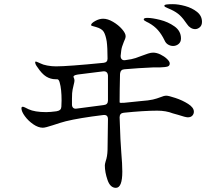

<svg xmlns="http://www.w3.org/2000/svg" viewBox="-20 -864 1040 923"><path d="M951 -759Q951 -742 940.5 -733Q930 -724 918 -724Q907 -724 896.5 -730.5Q886 -737 879 -748Q861 -775 844.5 -790.5Q828 -806 802 -818Q793 -822 786 -825Q779 -828 774.5 -830.5Q770 -833 770 -836Q770 -841 780.5 -842.5Q791 -844 811 -844Q837 -844 870 -835Q903 -826 927 -807Q951 -788 951 -759ZM671 -771Q671 -778 689 -778Q711 -778 749.5 -768.5Q788 -759 819 -737Q850 -715 850 -679Q850 -662 838.5 -652.5Q827 -643 812 -643Q800 -643 788.5 -649.5Q777 -656 771 -670Q757 -699 739.5 -719Q722 -739 695 -754Q691 -756 684 -759.5Q677 -763 674 -765.5Q671 -768 671 -771ZM912 -327Q912 -316 904.5 -308Q897 -300 883 -300Q872 -300 836 -312L811 -319Q778 -332 736 -332Q672 -332 575 -322Q555 -320 555 -300Q559 -175 563 -132Q568 -74 568 -39Q568 39 537 39Q510 39 497 1.5Q484 -36 484 -69Q484 -75 488 -89Q496 -111 497 -143L499 -291Q499 -314 476 -311Q361 -297 296 -281Q276 -276 234 -262Q198 -250 186 -250Q164 -250 140 -266.5Q116 -283 99.5 -305.5Q83 -328 83 -344Q83 -348 85.5 -349.5Q88 -351 89 -351Q93 -351 102 -346.5Q111 -342 117 -339Q147 -325 202 -325Q221 -325 251 -329L255 -330Q274 -333 275 -351Q276 -361 276 -381Q276 -436 267 -467Q263 -483 255 -483H248Q223 -483 202 -496Q181 -509 160 -541Q149 -555 149 -565Q149 -568 152 -568Q155 -568 162.5 -564.5Q170 -561 175 -559Q186 -553 207 -549Q228 -545 249 -545Q306 -545 478 -562Q497 -564 497 -582Q497 -635 493 -665Q488 -695 479 -710.5Q470 -726 442 -734Q435 -736 429.5 -737.5Q424 -739 421 -740Q418 -741 418 -744Q418 -752 437.5 -763Q457 -774 476 -774Q498 -774 523.5 -759Q549 -744 566.5 -724Q584 -704 584 -690Q584 -680 575 -662Q565 -638 563 -622L560 -596V-594Q560 -584 566 -578.5Q572 -573 583 -575Q615 -579 632 -585L662 -596Q678 -602 691.5 -606.5Q705 -611 716 -611Q733 -611 751.5 -602Q770 -593 783 -580.5Q796 -568 796 -559Q796 -548 786.5 -544.5Q777 -541 749 -540H717Q646 -537 578 -531Q559 -530 557 -509Q555 -427 555 -372Q555 -368 578 -370L656 -378Q696 -381 715 -385.5Q734 -390 752 -397Q768 -404 780 -404Q790 -404 823.5 -393Q857 -382 884.5 -364.5Q912 -347 912 -327ZM349 -342 479 -359Q499 -361 499 -381V-413V-501Q497 -523 476 -521L356 -506L350 -505Q328 -501 335 -490Q338 -484 338 -476Q338 -471 334.5 -457.5Q331 -444 329 -433Q326 -420 326 -390V-361Q326 -351 332 -345.5Q338 -340 349 -342Z"/></svg>

Font: Shippori Mincho B1 Medium
Style: Regular
Weight: 500
Designer: FONTDASU
Foundry: FONTDASU / Google Inc. / but / Adobe
Version: Version 3.110; ttfautohint (v1.8.3)